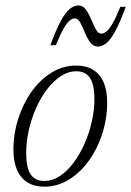

<svg xmlns="http://www.w3.org/2000/svg" viewBox="-20 -692 493 722"><path d="M267 -445.5Q304 -445.5 330 -429.5Q356 -413.5 369.5 -382.8Q383 -352 383 -307Q383 -247 365 -190.2Q347 -133.5 314.8 -88.5Q282.5 -43.5 239.5 -16.8Q196.5 10 146.5 10Q109.5 10 83.5 -6Q57.5 -22 44 -53.2Q30.5 -84.5 30.5 -128.5Q30.5 -188.5 48.5 -245.2Q66.5 -302 98.5 -347Q130.5 -392 173.5 -418.8Q216.5 -445.5 267 -445.5ZM146 -11.5Q177 -11.5 205 -30Q233 -48.5 256.8 -80.2Q280.5 -112 298 -151.8Q315.5 -191.5 325.2 -234.8Q335 -278 335 -319Q335 -374 318.2 -399Q301.5 -424 267.5 -424Q236.5 -424 208.5 -405.5Q180.5 -387 156.5 -355.5Q132.5 -324 115 -284Q97.5 -244 88 -200.8Q78.5 -157.5 78.5 -116.5Q78.5 -61.5 95.2 -36.5Q112 -11.5 146 -11.5ZM453 -666.5Q432 -609.5 414.5 -576.8Q397 -544 380.8 -530.5Q364.5 -517 347.5 -517Q330.5 -517 319 -533Q307.5 -549 299 -570Q290.5 -591 281.8 -607Q273 -623 261.5 -623Q252 -623 241.8 -614.5Q231.5 -606 219 -584.2Q206.5 -562.5 190 -522H169.5Q190.5 -579.5 208 -612Q225.5 -644.5 241.8 -658Q258 -671.5 275 -671.5Q292 -671.5 303.2 -655.5Q314.5 -639.5 323.2 -618.5Q332 -597.5 340.5 -581.5Q349 -565.5 361 -565.5Q370.5 -565.5 380.8 -574Q391 -582.5 403.8 -604.5Q416.5 -626.5 432.5 -666.5Z"/></svg>

Font: Newsreader 24pt Light
Style: Italic
Weight: 300
Italic angle: -17°
Designer: Hugues Gentile
Foundry: Production Type
Version: Version 1.003